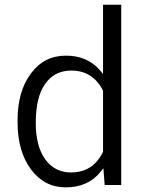

<svg xmlns="http://www.w3.org/2000/svg" viewBox="-20 -794 622 824"><path d="M55.4 -270C55.4 -185.9 74.6 -118.4 113.4 -66.5C151.6 -15.6 201 10.1 262 10.1C325.9 10.1 375.8 -12.1 411.6 -56.9L423.7 -72L425.2 -52.9L429.2 0H500.3V-773.8H422.2V-497.2V-476.6L409.1 -492.2C373.3 -534 324.4 -555.2 263 -555.2C201 -555.2 151.1 -530 113.4 -479.6C74.6 -428.7 55.4 -361.2 55.4 -277.1ZM173.3 -433.2C200 -472 237.8 -491.2 286.1 -491.2C347.1 -491.2 391.9 -463 421.2 -407.1L422.2 -405.5V-403.5V-144.1V-142.1L421.2 -140.6C392.4 -82.6 347.1 -53.9 285.1 -53.9C269.5 -53.9 254.9 -55.9 241.3 -60.5C227.7 -64.5 215.1 -71 204 -79.6C192.4 -88.2 182.4 -98.7 173.3 -111.3C146.6 -149.1 133.5 -200.5 133.5 -266.5C133.5 -339.5 146.6 -395.5 173.3 -433.2Z"/></svg>

Font: Vazir FD Light
Style: Regular
Weight: 300
Foundry: DejaVu fonts team - Redesigned by Saber Rastikerdar
Version: Version 21.10;October 20, 2019;FontCreator 12.0.0.2547 64-bi